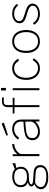

<svg xmlns="http://www.w3.org/2000/svg" viewBox="1396 -2198 977 3809"><g transform="rotate(-90 1884.5 -293.5)"><path d="M35 27Q35 -47 127 -98Q138 -104 127 -109Q89 -126 89 -159Q89 -204 167 -228Q118 -255 97 -287Q76 -319 76 -369Q76 -449 131.5 -493.5Q187 -538 286 -538Q334 -538 368.5 -527Q403 -516 429 -493Q433 -489 438 -489Q441 -489 447 -492Q487 -510 552 -537V-478L480 -464Q468 -462 464 -460Q460 -458 460 -454Q460 -450 463 -444Q471 -427 476 -410Q481 -393 481 -369Q481 -298 430.5 -253.5Q380 -209 279 -209H268Q195 -208 163 -194Q131 -180 131 -160Q131 -143 153.5 -135.5Q176 -128 240 -123L360 -116Q438 -112 476 -77Q514 -42 514 19Q514 94 451.5 134.5Q389 175 275 175Q160 175 97.5 136Q35 97 35 27ZM441 -371Q441 -434 400 -467Q359 -500 280 -500Q202 -500 159 -466Q116 -432 116 -371Q116 -311 158.5 -279Q201 -247 280 -247Q441 -247 441 -371ZM472 19Q472 -24 446 -47.5Q420 -71 359 -75L183 -86Q166 -87 140.5 -72.5Q115 -58 96 -33Q77 -8 77 23Q77 78 131 107.5Q185 137 284 137Q377 137 424.5 108Q472 79 472 19Z M692 -530H729V-435Q759 -480 818.5 -510Q878 -540 931 -540V-499Q887 -500 840.5 -477.5Q794 -455 763 -420Q732 -385 732 -351V0H692Z M1008 -135Q1008 -194 1032.5 -229Q1057 -264 1110 -282Q1163 -300 1255 -308L1377 -318V-363Q1377 -427 1336.5 -464.5Q1296 -502 1228 -502Q1125 -502 1055 -403L1021 -424Q1056 -477 1108.5 -508.5Q1161 -540 1230 -540Q1315 -540 1366 -493.5Q1417 -447 1417 -367V0H1380L1378 -82Q1334 -35 1285 -12.5Q1236 10 1178 10Q1099 10 1053.5 -29Q1008 -68 1008 -135ZM1377 -171V-281L1274 -273Q1187 -266 1139.5 -252.5Q1092 -239 1071 -212Q1050 -185 1050 -138Q1050 -87 1086.5 -57.5Q1123 -28 1184 -28Q1227 -28 1272.5 -49Q1318 -70 1347.5 -103Q1377 -136 1377 -171ZM1354 -704 1109 -624 1098 -655 1339 -750Z M1849 -495H1703V0H1663V-495H1537V-530H1663V-618Q1663 -681 1690 -711.5Q1717 -742 1776 -742H1854V-707H1766Q1730 -707 1716.5 -687.5Q1703 -668 1703 -627V-530H1849ZM2044 -664H1994V-762H2044ZM2039 0H1999V-530H2039Z M2625 -426 2591 -404Q2547 -460 2515.5 -481Q2484 -502 2439 -502Q2380 -502 2336.5 -472.5Q2293 -443 2269.5 -389Q2246 -335 2246 -265Q2246 -157 2297.5 -92.5Q2349 -28 2438 -28Q2491 -28 2527.5 -53.5Q2564 -79 2599 -135L2633 -113Q2596 -51 2547.5 -20.5Q2499 10 2434 10Q2364 10 2312 -24.5Q2260 -59 2232 -120.5Q2204 -182 2204 -263Q2204 -344 2232 -407Q2260 -470 2312 -505Q2364 -540 2434 -540Q2497 -540 2542 -511Q2587 -482 2625 -426Z M2738 -262Q2738 -344 2765 -407Q2792 -470 2843.5 -505Q2895 -540 2967 -540Q3038 -540 3089 -505Q3140 -470 3167 -407.5Q3194 -345 3194 -264Q3194 -140 3134 -65Q3074 10 2966 10Q2858 10 2798 -64.5Q2738 -139 2738 -262ZM2967 -502Q2877 -502 2828.5 -437.5Q2780 -373 2780 -264Q2780 -156 2828.5 -92Q2877 -28 2968 -28Q3058 -28 3105 -91.5Q3152 -155 3152 -264Q3152 -373 3104 -437.5Q3056 -502 2967 -502Z M3299 -108 3332 -129Q3360 -81 3406 -54.5Q3452 -28 3515 -28Q3583 -28 3629 -57Q3675 -86 3675 -132Q3675 -166 3647 -190Q3619 -214 3557 -233L3454 -265Q3384 -286 3355.5 -317.5Q3327 -349 3327 -390Q3327 -457 3381 -498.5Q3435 -540 3518 -540Q3581 -540 3632 -514.5Q3683 -489 3712 -443L3679 -421Q3655 -459 3613.5 -480.5Q3572 -502 3517 -502Q3452 -502 3410.5 -473.5Q3369 -445 3369 -398Q3369 -370 3390.5 -347Q3412 -324 3466 -307L3601 -263Q3659 -244 3688 -212Q3717 -180 3717 -137Q3717 -95 3690.5 -61.5Q3664 -28 3618 -9Q3572 10 3515 10Q3441 10 3382.5 -22.5Q3324 -55 3299 -108Z"/></g></svg>

Font: Morrison Thin
Style: Regular
Weight: 100
Designer: Pablo Impallari, Rodrigo Fuenzalida (Modified by Dan O. Williams)
Version: Version 0.03;June 6, 2019;FontCreator 11.5.0.2425 64-bit; tt